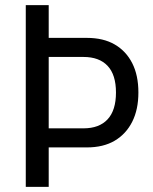

<svg xmlns="http://www.w3.org/2000/svg" viewBox="-20 -725 595 745"><path d="M80 0V-705H169V-578H317Q381 -578 425 -552.5Q469 -527 493 -480Q517 -433 517 -366Q517 -300 493 -252.5Q469 -205 425 -179Q381 -153 317 -153H169V0ZM169 -227H304Q365 -227 397.5 -262Q430 -297 430 -366Q430 -435 397.5 -469.5Q365 -504 304 -504H169Z"/></svg>

Font: Nunito Sans 10pt Condensed Medium
Style: Regular
Weight: 500
Width: 3
Designer: Vernon Adams
Foundry: Vernon Adams
Version: Version 3.101;gftools[0.9.27]